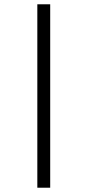

<svg xmlns="http://www.w3.org/2000/svg" viewBox="-20 -719 401 895"><path d="M154 156V-699H214V156Z"/></svg>

Font: Faustina
Style: Italic
Weight: 400
Italic angle: -8°
Designer: Alfonso Garcia
Foundry: http://www.omnibus-type.com
Version: Version 1.200